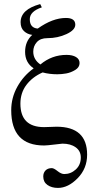

<svg xmlns="http://www.w3.org/2000/svg" viewBox="-20 -703 481 941"><path d="M177 -683 185 -667Q126 -647 126 -609Q126 -566 165 -563Q238 -615 303 -615Q349 -615 349 -582Q349 -556 306 -536Q263 -516 212 -516Q178 -516 160.5 -496.5Q143 -477 143 -450Q143 -411 178 -387Q234 -434 306 -434Q335 -434 352.5 -423.5Q370 -413 370 -394Q370 -373 348.5 -360Q327 -347 304.5 -343Q282 -339 261 -339Q222 -339 189 -348Q139 -326 109.5 -287Q80 -248 80 -195Q80 -80 196 -80Q206 -80 229 -81Q252 -82 257 -82Q407 -82 407 55Q407 123 360.5 170.5Q314 218 264 218Q233 218 212.5 203.5Q192 189 192 162Q192 144 203 132.5Q214 121 234 121Q244 121 262 135.5Q280 150 295 150Q327 150 351.5 127.5Q376 105 376 69Q376 37 351 19Q326 1 286 1Q282 1 246 5.5Q210 10 196 10Q35 10 35 -163Q35 -224 65 -278Q95 -332 145 -368Q103 -396 103 -449Q103 -500 138 -532Q114 -535 97.5 -550.5Q81 -566 81 -594Q81 -657 177 -683Z"/></svg>

Font: STIX Math
Style: Regular
Weight: 400
Designer: MicroPress Inc., with final additions and corrections provided by Coen Hoffman, Elsevier (retired)
Version: Version 1.1.1